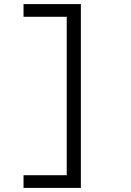

<svg xmlns="http://www.w3.org/2000/svg" viewBox="-20 -780 640 938"><path d="M375 -760V138H95V76H306V-698H95V-760Z"/></svg>

Font: iA Writer Quattro V
Style: Regular
Weight: 400
Designer: Mike Abbink, Paul van der Laan, Pieter van Rosmalen, Oliver Reichenstein
Foundry: Information Architects Inc.
Version: Version 2.000